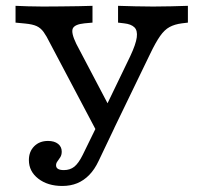

<svg xmlns="http://www.w3.org/2000/svg" viewBox="-20 -433 684 646"><path d="M306.1 10.9 148.4 -287.6Q136.3 -312.2 126.7 -325.4Q117.1 -338.6 103.6 -345Q90 -351.4 64.7 -353.8L32.3 -356.9V-413.4Q47.4 -412.6 74.5 -411.8Q101.6 -411 124.1 -411H126.4H125.2Q151.7 -411 183.6 -411.4Q215.5 -411.8 244.4 -412.2Q273.2 -412.6 291.2 -413.4V-356.9L264.3 -354.5Q231.3 -351.2 224.9 -337.1Q218.6 -322.9 236.7 -285.5L357 -56.7L329.9 -60.9L418.1 -243.7Q437.2 -284.3 440.2 -307.4Q443.2 -330.5 432.1 -341.2Q420.9 -352 397.4 -354.5L377.2 -356.9V-413.4Q404.7 -412.6 435 -411.8Q465.4 -411 495.3 -411Q526 -411 556.1 -411.8Q586.3 -412.6 612.2 -413.4V-356.9L592.1 -354.5Q567.4 -351.3 550.4 -342Q533.3 -332.7 518.6 -311.6Q503.8 -290.6 485.2 -251.8L358.1 10.9ZM189.5 192.7Q140.6 192.7 108.9 168.2Q77.2 143.7 77.2 105.6Q77.2 77.1 95 59.2Q112.8 41.2 141.6 41.2Q162.9 41.2 175.3 51Q187.7 60.8 187.7 77Q187.7 88.2 182.9 95.9Q178.1 103.6 173.4 109.7Q168.6 115.8 168.6 123.1Q168.6 139.3 195 139.3Q215.6 139.3 230 127.9Q244.3 116.4 258.2 88.4L316 -29.8L364.9 -2.8L311.8 108.5Q298.3 137.3 280.1 155.8Q262 174.3 239.7 183.5Q217.3 192.7 189.5 192.7Z"/></svg>

Font: Playfair 5pt SemiExpanded Light
Style: Regular
Weight: 300
Width: 6
Designer: Claus Eggers Sørensen
Foundry: Claus Eggers Sørensen
Version: Version 2.203